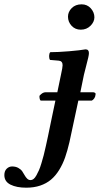

<svg xmlns="http://www.w3.org/2000/svg" viewBox="-109 -664 462 887"><path d="M158.2 -249 172.9 -319.8Q180.2 -352.5 180.2 -362.8Q180.2 -382.3 162.1 -383.8L122.1 -387.2Q117.7 -393.6 117.9 -405.3Q118.2 -417 123 -422.9Q157.7 -422.9 210 -427.2Q262.2 -431.6 286.1 -436Q301.8 -436 301.8 -418.9Q301.8 -411.6 298.8 -398.4Q295.9 -385.3 289.3 -360.4Q282.7 -335.4 278.8 -318.8L262.2 -237.8H321.8Q327.1 -237.8 331.1 -233.9Q334 -231 332 -225.1Q331.5 -216.8 326.2 -209.2Q320.8 -201.7 314.9 -199.2H252.9L211.9 -7.8Q202.6 32.2 191.7 63.5Q180.7 94.7 164.1 121.6Q147.5 148.4 126.5 166Q105.5 183.6 76.7 193.4Q47.9 203.1 12.2 203.1Q-32.2 203.1 -60.5 189Q-88.9 174.8 -88.9 145Q-88.9 126 -78.1 115.5Q-67.4 105 -53.2 105Q-36.6 105 -24.7 111.6Q-12.7 118.2 -6.3 127.4Q0 136.7 4.9 145.8Q9.8 154.8 16.6 161.4Q23.4 168 32.2 168Q39.6 168 46.1 162.8Q52.7 157.7 59.1 146.2Q65.4 134.8 70.8 122.8Q76.2 110.8 82.3 90.3Q88.4 69.8 92.8 53.5Q97.2 37.1 103 10Q108.9 -17.1 112.8 -35.2Q116.7 -53.2 122.8 -83.7Q128.9 -114.3 132.8 -131.8L147 -199.2H79.1Q73.2 -203.1 73.2 -221.2Q87.4 -237.8 101.1 -237.8H155.8ZM205.1 -586.9Q205.1 -609.4 222.4 -626.7Q239.7 -644 268.1 -644Q293.9 -644 310.5 -625.5Q327.1 -606.9 327.1 -584Q327.1 -563 309.1 -544.9Q291 -526.9 264.2 -526.9Q238.3 -526.9 221.7 -544.9Q205.1 -563 205.1 -586.9Z"/></svg>

Font: Common Serif SemiBold
Style: Italic
Weight: 600
Italic angle: -12°
Designer: Philipp H. Poll, Khaled Hosny
Foundry: Stefan Peev, Context Ltd.
Version: Version 1.026